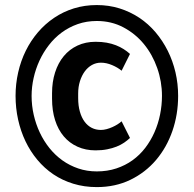

<svg xmlns="http://www.w3.org/2000/svg" viewBox="-20 -741 778 771"><path d="M42.5 -356Q42.5 -404.3 53 -450.4Q63.5 -496.6 83.5 -537.1Q103.5 -577.6 132.3 -611.3Q161.1 -645 197.3 -669.4Q233.4 -693.8 276.6 -707.3Q319.8 -720.7 368.7 -720.7Q417 -720.7 460 -707.3Q502.9 -693.8 539.3 -669.7Q575.7 -645.5 604.5 -611.6Q633.3 -577.6 653.6 -537.1Q673.8 -496.6 684.6 -450.7Q695.3 -404.8 695.3 -356Q695.3 -281.7 672.4 -215.3Q649.4 -148.9 606.7 -98.6Q564 -48.3 503.7 -19Q443.4 10.3 368.7 10.3Q318.4 10.3 274.4 -3.2Q230.5 -16.6 194.3 -41Q158.2 -65.4 129.9 -99.4Q101.6 -133.3 82.3 -173.8Q63 -214.4 52.7 -260.7Q42.5 -307.1 42.5 -356ZM106.9 -356Q106.9 -316.9 115.5 -279.5Q124 -242.2 139.9 -208.5Q155.8 -174.8 178.7 -146.2Q201.7 -117.7 230.7 -96.9Q259.8 -76.2 294.4 -64.5Q329.1 -52.7 368.7 -52.7Q411.1 -52.7 447.3 -64.7Q483.4 -76.7 512.5 -97.7Q541.5 -118.7 563.5 -147.5Q585.4 -176.3 600.3 -210Q615.2 -243.7 622.8 -281Q630.4 -318.4 630.4 -356Q630.4 -413.6 611.3 -467.8Q592.3 -522 557.9 -564Q523.4 -606 475.3 -631.3Q427.2 -656.7 368.7 -656.7Q327.6 -656.7 292.2 -644.3Q256.8 -631.8 227.8 -610.4Q198.7 -588.9 176.3 -559.8Q153.8 -530.8 138.4 -497.3Q123 -463.9 115 -427.7Q106.9 -391.6 106.9 -356ZM385.3 -219.2Q396 -219.2 408 -222.4Q419.9 -225.6 430.9 -230.5Q441.9 -235.4 451.7 -241.5Q461.4 -247.6 468.3 -253.9L502 -187Q491.7 -177.2 478.5 -168.2Q465.3 -159.2 448.2 -152.3Q431.2 -145.5 410.2 -141.4Q389.2 -137.2 363.8 -137.2Q323.7 -137.2 291.3 -151.9Q258.8 -166.5 236.1 -193.4Q213.4 -220.2 201.2 -258.5Q189 -296.9 189 -344.7V-366.7Q189 -412.1 201.2 -450.2Q213.4 -488.3 236.1 -515.6Q258.8 -543 291.3 -558.1Q323.7 -573.2 363.8 -573.2Q388.2 -573.2 408.4 -569.6Q428.7 -565.9 445.6 -559.3Q462.4 -552.7 476.3 -543.9Q490.2 -535.2 502 -524.4L468.3 -457Q452.6 -470.2 429.9 -479.7Q407.2 -489.3 385.3 -489.3Q365.7 -489.3 349.1 -480Q332.5 -470.7 320.3 -454.1Q308.1 -437.5 301 -414.8Q293.9 -392.1 293.9 -365.7V-347.2Q293.9 -316.4 300.8 -292.5Q307.6 -268.6 319.8 -252.2Q332 -235.8 348.6 -227.5Q365.2 -219.2 385.3 -219.2Z"/></svg>

Font: Ufes Sans
Style: Bold
Weight: 700
Designer: Ricardo Esteves & Filipe Motta
Foundry: ProDesignUfes - Ricardo Esteves, Filipe Motta (This is a derivative work, based on Roboto family, by Christian Robertson
Version: Version 2.0